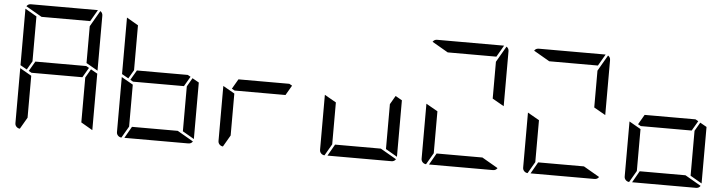

<svg xmlns="http://www.w3.org/2000/svg" viewBox="-54 -1269 5821 1537"><g transform="rotate(5 2856.0 -500.0)"><path d="M152 -477 99 -507V-959V-961L192 -907V-546ZM647 -533 601 -454H192L169 -467L215 -546H624ZM664 -523 717 -493V-41V-39L624 -93V-454ZM138 0Q122 -1 110.5 -12.5Q99 -24 99 -41V-483L192 -430V-93ZM698 -994Q717 -982 717 -959V-517L624 -570V-866ZM233 -907 105 -981Q117 -1000 140 -1000H676H678L624 -907Z M968 -477 915 -507V-959V-961L1008 -907V-546ZM1463 -533 1417 -454H1008L985 -467L1031 -546H1440ZM1480 -523 1533 -493V-41V-39L1440 -93V-454ZM1399 -93 1527 -19Q1515 0 1492 0H978L1031 -93ZM954 0Q938 -1 926.5 -12.5Q915 -24 915 -41V-483L1008 -430V-93Z M2279 -533 2233 -454H1824L1801 -467L1847 -546H2256ZM1770 0Q1754 -1 1742.5 -12.5Q1731 -24 1731 -41V-483L1824 -430V-93Z M3112 -523 3165 -493V-41V-39L3072 -93V-454ZM3031 -93 3159 -19Q3147 0 3124 0H2610L2663 -93ZM2586 0Q2570 -1 2558.5 -12.5Q2547 -24 2547 -41V-483L2640 -430V-93Z M3847 -93 3975 -19Q3963 0 3940 0H3426L3479 -93ZM3402 0Q3386 -1 3374.5 -12.5Q3363 -24 3363 -41V-483L3456 -430V-93ZM3962 -994Q3981 -982 3981 -959V-517L3888 -570V-866ZM3497 -907 3369 -981Q3381 -1000 3404 -1000H3940H3942L3888 -907Z M4663 -93 4791 -19Q4779 0 4756 0H4242L4295 -93ZM4218 0Q4202 -1 4190.5 -12.5Q4179 -24 4179 -41V-483L4272 -430V-93ZM4778 -994Q4797 -982 4797 -959V-517L4704 -570V-866ZM4313 -907 4185 -981Q4197 -1000 4220 -1000H4756H4758L4704 -907Z M5543 -533 5497 -454H5088L5065 -467L5111 -546H5520ZM5560 -523 5613 -493V-41V-39L5520 -93V-454ZM5479 -93 5607 -19Q5595 0 5572 0H5058L5111 -93ZM5034 0Q5018 -1 5006.5 -12.5Q4995 -24 4995 -41V-483L5088 -430V-93Z"/></g></svg>

Font: DSEG7 Modern
Style: Regular
Weight: 400
Designer: Keshikan(Twitter:@keshinomi_88pro)
Version: Version 0.46